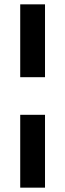

<svg xmlns="http://www.w3.org/2000/svg" viewBox="-20 -723 300 883"><path d="M187 140H73V-195H187ZM187 -368H73V-703H187Z"/></svg>

Font: Hind Jalandhar SemiBold
Style: Regular
Weight: 600
Designer: Namrata Goyal
Foundry: Indian Type Foundry
Version: Version 0.702;PS 1.0;hotconv 1.0.81;makeotf.lib2.5.63406